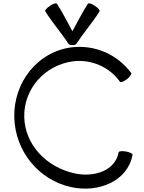

<svg xmlns="http://www.w3.org/2000/svg" viewBox="-20 -1106 866 1156"><path d="M441 -844C484 -910 537 -970 579 -1037C584 -1043 571 -1058 551 -1071C532 -1084 513 -1090 509 -1083C474 -1030 447 -973 416 -918C385 -973 358 -1030 323 -1083C319 -1090 300 -1084 281 -1071C261 -1058 248 -1043 253 -1037C295 -970 348 -910 391 -844C396 -836 406 -833 416 -835C426 -833 436 -836 441 -844ZM770 -666C687 -779 550 -838 411 -821C205 -795 61 -609 66 -399C71 -198 210 -24 406 20C574 58 750 -17 778 -174C779 -181 761 -190 738 -194C715 -198 695 -196 694 -189C675 -79 546 -35 426 -63C260 -100 130 -234 126 -401C122 -572 251 -715 421 -737C530 -750 639 -703 702 -614C707 -608 726 -615 744 -629C763 -644 774 -660 770 -666Z"/></svg>

Font: Nupuram Expanded Light
Style: Regular
Weight: 300
Width: 7
Designer: Santhosh Thottingal (santhosh.thottingal@gmail.com)
Foundry: SMC
Version: Version 1.000